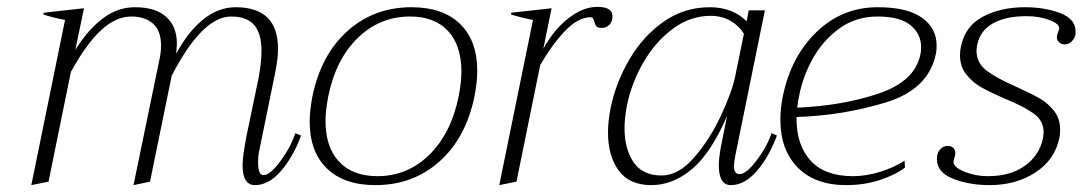

<svg xmlns="http://www.w3.org/2000/svg" viewBox="-20 -528 3148 558"><path d="M855 -134Q832 -72 796.5 -31Q761 10 721 10Q685 10 685 -48Q685 -73 696 -131L731 -299Q740 -346 740 -380Q740 -431 718.5 -455.5Q697 -480 652 -480Q568 -480 479 -308L416 0L368 10L444 -358Q448 -377 448 -396Q448 -439 424.5 -459.5Q401 -480 362 -480Q317 -480 274 -440.5Q231 -401 186 -319L121 0L71 10L169 -470Q132 -477 106 -486L107 -491L224 -504L199 -383Q234 -440 277.5 -473.5Q321 -507 372 -507Q432 -507 463 -479Q494 -451 494 -402Q494 -394 492 -372Q526 -435 570 -471Q614 -507 665 -507Q788 -507 788 -386Q788 -358 780 -318L732 -83Q730 -74 730 -56Q730 -19 746 -19Q765 -19 795.5 -60.5Q826 -102 838 -141Z M880 -175Q880 -206 888 -248Q913 -369 990 -438Q1067 -507 1176 -507Q1267 -507 1317 -458.5Q1367 -410 1367 -322Q1367 -290 1359 -248Q1334 -127 1257 -58.5Q1180 10 1071 10Q980 10 930 -38.5Q880 -87 880 -175ZM1313 -248Q1321 -290 1321 -320Q1321 -396 1282 -438Q1243 -480 1172 -480Q1084 -480 1020 -418Q956 -356 934 -248Q926 -206 926 -177Q926 -100 965.5 -58Q1005 -16 1077 -16Q1164 -16 1227.5 -78Q1291 -140 1313 -248Z M1760 -481Q1760 -466 1751.5 -456.5Q1743 -447 1728 -447Q1717 -447 1713 -452Q1709 -457 1706.5 -467.5Q1704 -478 1697 -478Q1661 -478 1623.5 -439.5Q1586 -401 1550 -339L1481 0L1431 10L1529 -470Q1493 -477 1465 -486L1466 -491L1583 -504L1559 -386Q1589 -441 1631.5 -474.5Q1674 -508 1716 -508Q1760 -508 1760 -481Z M1747 -143Q1747 -176 1755 -216Q1770 -288 1809 -355Q1848 -422 1908 -464.5Q1968 -507 2043 -507Q2109 -507 2150 -466L2156 -498H2203L2117 -76Q2113 -54 2113 -46Q2113 -22 2129 -22Q2149 -22 2179.5 -62.5Q2210 -103 2222 -141L2238 -134Q2215 -72 2179.5 -31Q2144 10 2104 10Q2069 10 2069 -48Q2069 -67 2075 -101L2093 -191Q2047 -84 1991.5 -37Q1936 10 1873 10Q1809 10 1778 -32.5Q1747 -75 1747 -143ZM2117 -308 2142 -430Q2128 -453 2103 -467.5Q2078 -482 2045 -482Q1986 -482 1935 -444Q1884 -406 1849.5 -346Q1815 -286 1802 -221Q1795 -184 1795 -156Q1795 -96 1821 -57Q1847 -18 1903 -18Q1952 -18 1997.5 -70.5Q2043 -123 2075.5 -192.5Q2108 -262 2117 -308Z M2702 -396Q2702 -380 2700 -372Q2679 -268 2553.5 -230Q2428 -192 2295 -188V-182Q2295 -106 2336 -61Q2377 -16 2459 -16Q2497 -16 2537.5 -28.5Q2578 -41 2609 -61L2610 -41Q2581 -19 2536 -4.5Q2491 10 2439 10Q2349 10 2298.5 -41Q2248 -92 2248 -180Q2248 -214 2255 -248Q2279 -364 2353.5 -435.5Q2428 -507 2531 -507Q2617 -507 2659.5 -476.5Q2702 -446 2702 -396ZM2657 -391Q2657 -429 2626.5 -454.5Q2596 -480 2530 -480Q2468 -480 2420.5 -446Q2373 -412 2343.5 -360Q2314 -308 2303 -252Q2299 -235 2297 -215Q2430 -221 2534.5 -256.5Q2639 -292 2655 -370Q2657 -377 2657 -391Z M2703 -65Q2703 -73 2704 -77Q2705 -86 2713.5 -95Q2722 -104 2734 -104Q2746 -104 2752 -96.5Q2758 -89 2756 -78Q2755 -73 2753 -67Q2751 -61 2751 -58Q2751 -42 2783 -29Q2815 -16 2851 -16Q2917 -16 2959 -46.5Q3001 -77 3011 -126Q3013 -138 3013 -143Q3013 -177 2985 -197.5Q2957 -218 2901 -241Q2857 -260 2831.5 -274.5Q2806 -289 2788 -312Q2770 -335 2770 -368Q2770 -381 2773 -394Q2785 -452 2836.5 -479.5Q2888 -507 2959 -507Q3016 -507 3061 -490Q3106 -473 3106 -436Q3106 -429 3105 -425Q3102 -415 3094 -407Q3086 -399 3074 -399Q3063 -399 3056.5 -406.5Q3050 -414 3052 -424Q3052 -426 3058 -443Q3061 -458 3031 -469.5Q3001 -481 2963 -481Q2904 -481 2866.5 -460.5Q2829 -440 2820 -398Q2818 -386 2818 -381Q2818 -345 2847 -323Q2876 -301 2933 -276Q2975 -257 3000.5 -242.5Q3026 -228 3043.5 -205.5Q3061 -183 3061 -152Q3061 -136 3059 -128Q3046 -64 2989.5 -27Q2933 10 2856 10Q2797 10 2750 -8.5Q2703 -27 2703 -65Z"/></svg>

Font: Trirong ExtraLight
Style: Italic
Weight: 275
Italic angle: -12°
Designer: Katatrad Team
Foundry: CadsonDemak
Version: Version 1.003